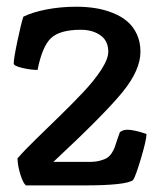

<svg xmlns="http://www.w3.org/2000/svg" viewBox="-20 -754 479 574"><path d="M49.8 -704.1Q76.2 -717.3 118.4 -725.6Q160.6 -733.9 208.5 -733.9Q238.8 -733.9 265.9 -729.5Q293 -725.1 317.9 -715.1Q342.8 -705.1 360.6 -689.9Q378.4 -674.8 389.2 -651.6Q399.9 -628.4 399.9 -599.6Q399.9 -544.4 346.4 -478.8Q293 -413.1 139.6 -270H247.1Q265.6 -270 279.3 -273.7Q293 -277.3 300.8 -282.5Q308.6 -287.6 314.7 -297.4Q320.8 -307.1 323.5 -315.2Q326.2 -323.2 330.6 -336.7Q335 -350.1 338.4 -358.9Q347.7 -366.2 360.8 -366.2Q370.6 -366.2 385 -363Q399.4 -359.9 408.7 -356.4L418 -353.5Q418 -335.9 401.6 -281Q385.3 -226.1 377.9 -215.8Q357.9 -199.7 230 -199.7H57.6Q49.3 -206.1 41.3 -231.2Q33.2 -256.3 32.2 -280.3Q50.3 -301.8 87.4 -337.9Q124.5 -374 159.4 -408Q194.3 -441.9 228.3 -477.8Q262.2 -513.7 283 -545.9Q303.7 -578.1 303.7 -599.6Q303.7 -631.8 280.3 -648.4Q256.8 -665 221.7 -665Q158.7 -665 132.3 -639.9Q106 -614.7 92.3 -544.9Q71.8 -544.9 46.4 -551Q21 -557.1 21 -564Q21 -578.6 32 -631.1Q43 -683.6 49.8 -704.1Z"/></svg>

Font: Coustard
Style: Regular
Weight: 400
Foundry: vernon adams
Version: Version 1.001